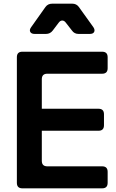

<svg xmlns="http://www.w3.org/2000/svg" viewBox="-20 -1027 635 1047"><path d="M102 0Q72 0 72 -30V-715Q72 -745 102 -745H537Q567 -745 567 -715V-655Q567 -625 537 -625H238Q208 -625 208 -595V-434H517Q547 -434 547 -404V-344Q547 -314 517 -314H208V-150Q208 -120 238 -120H537Q567 -120 567 -90V-30Q567 0 537 0ZM169 -842Q151 -842 145 -853Q139 -864 150 -879L228 -989Q241 -1007 265 -1007H374Q397 -1007 410 -989L489 -879Q499 -864 493.5 -853Q488 -842 470 -842H408Q385 -842 372 -861L340 -902Q331 -915 319.5 -915Q308 -915 299 -902L268 -861Q254 -842 231 -842Z"/></svg>

Font: Pitagon Sans Text
Style: Bold
Weight: 700
Designer: Travis Tran
Foundry: Pitagon
Version: Version 1.001; ttfautohint (v1.8.4.7-5d5b);gftools[0.9.26]